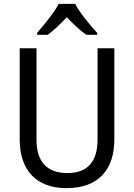

<svg xmlns="http://www.w3.org/2000/svg" viewBox="-20 -964 694 994"><path d="M369 -944H284C261 -899 209 -837 172 -794V-784H227C258 -806 292 -839 326 -875C360 -839 394 -806 427 -784H483V-794C446 -834 392 -899 369 -944ZM572 -242V-714H485V-241C485 -132 437 -68 329 -68C223 -68 169 -127 169 -240V-714H82V-243C82 -84 166 10 325 10C492 10 572 -89 572 -242Z"/></svg>

Font: Noto Sans Devanagari SemiCondensed
Style: Regular
Weight: 400
Width: 4
Designer: Jelle Bosma - Monotype Design Team
Foundry: Monotype Imaging Inc.
Version: Version 2.004